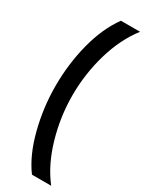

<svg xmlns="http://www.w3.org/2000/svg" viewBox="-234 -733 745 973"><g transform="rotate(30 138.5 -246.5)"><path d="M34 -245.5Q34 -376 65.2 -495.8Q96.5 -615.5 156 -697H268Q201 -610.5 166.5 -491.2Q132 -372 132 -246.5Q132 -122.5 167.2 -1Q202.5 120.5 268 204H155.5Q97 125 65.5 2.8Q34 -119.5 34 -245.5Z"/></g></svg>

Font: HK Grotesk
Style: Bold
Weight: 700
Designer: Alfredo Marco Pradil
Foundry: Hanken Design Co.
Version: Version 3.001